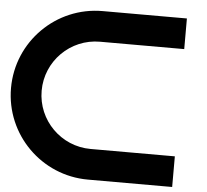

<svg xmlns="http://www.w3.org/2000/svg" viewBox="-63 -868 1226 1135"><g transform="rotate(5 550.0 -300.0)"><path d="M0 -300C0 -24 224 200 500 200H1000V18.2H500C324.4 18.2 181.8 -124.4 181.8 -300C181.8 -475.6 324.4 -618.2 500 -618.2H1000V-800H500C224 -800 0 -576 0 -300Z"/></g></svg>

Font: Kubos
Style: Light
Weight: 300
Version: Version 001.000